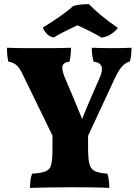

<svg xmlns="http://www.w3.org/2000/svg" viewBox="-20 -910 673 933"><path d="M502 -66Q507 -48 509 -33Q511 -18 511 3Q470 1 419 0.5Q368 0 319 0Q268 0 216.5 1Q165 2 125 3Q126 -16 128 -33.5Q130 -51 136 -66Q181 -69 202 -77.5Q223 -86 229 -110.5Q235 -135 235 -186V-251L89 -551Q74 -583 57.5 -595.5Q41 -608 21 -610Q17 -625 15.5 -641Q14 -657 14 -678Q35 -677 63.5 -676.5Q92 -676 119 -676Q146 -676 165 -676Q184 -676 214.5 -676Q245 -676 275.5 -676.5Q306 -677 325 -678Q325 -656 323 -641Q321 -626 318 -611Q285 -606 283 -585.5Q281 -565 297 -528Q313 -491 335 -439Q357 -387 379 -332Q402 -389 423.5 -438.5Q445 -488 463 -529Q498 -604 435 -610Q431 -625 428.5 -640.5Q426 -656 426 -678Q451 -677 475.5 -676.5Q500 -676 528 -676Q550 -676 573.5 -676.5Q597 -677 619 -678Q619 -656 617 -640Q615 -624 611 -611Q591 -606 573.5 -587.5Q556 -569 534 -521L408 -250V-189Q408 -139 414.5 -113.5Q421 -88 441 -78.5Q461 -69 502 -66ZM242 -728Q221 -731 207 -746Q193 -761 188 -776Q226 -799 266 -826.5Q306 -854 336 -881Q354 -886 373 -888Q392 -890 412 -890Q465 -835 553 -774Q539 -757 520.5 -744.5Q502 -732 474 -727Q449 -742 417.5 -758Q386 -774 356 -787Q333 -775 298.5 -759Q264 -743 242 -728Z"/></svg>

Font: Vollkorn ExtraBold
Style: Regular
Weight: 800
Designer: Friedrich Althausen
Foundry: Friedrich Althausen
Version: Version 5.000; ttfautohint (v1.8.3)